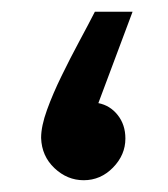

<svg xmlns="http://www.w3.org/2000/svg" viewBox="-20 -306 285 326"><path d="M122.1 0Q94.2 0 72.5 -20.5Q50.8 -41 49.8 -71.8Q49.8 -91.8 59.8 -119.4Q69.8 -147 84.5 -177Q99.1 -207 114.5 -235.6Q129.9 -264.2 141.1 -286.1H205.1L147 -130.9Q167 -127 179.9 -110.6Q192.9 -94.2 192.9 -70.8Q192.9 -43 171.9 -21.5Q150.9 0 122.1 0Z"/></svg>

Font: Kurinto Seri
Style: Regular
Weight: 400
Designer: Kurinto was developed by Clint Goss from a range of fonts that are compatible with the SIL Open Font License Version 1.1
Foundry: Clinton F. Goss
Version: Version 2.196; July 25, 2020